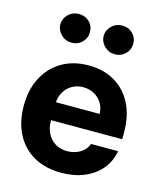

<svg xmlns="http://www.w3.org/2000/svg" viewBox="-113 -831 767 920"><g transform="rotate(15 270.5 -370.5)"><path d="M276.8 7.8Q198.5 7.8 141.4 -24.7Q84.2 -57.1 53 -116.7Q21.9 -176.3 21.9 -257.4Q21.9 -336.4 52.8 -396.2Q83.8 -456 140.4 -489.7Q197.1 -523.4 273.6 -523.4Q348.9 -523.4 404.2 -490.4Q459.5 -457.4 489.4 -397.9Q519.3 -338.5 519.3 -258V-223.2H74.4V-312.3H383.4Q382.5 -343 368 -366.2Q353.5 -389.5 329.3 -402.6Q305.2 -415.8 275.2 -415.8Q243.2 -415.8 218.6 -400.9Q194 -385.9 180.4 -361.2Q166.7 -336.5 166.4 -306.8V-219.1Q166.1 -185.9 179.5 -158.9Q192.9 -131.9 218 -115.9Q243.2 -99.9 278.5 -99.6Q302.8 -99.9 323.5 -107.5Q344.2 -115.1 359.2 -129.3Q374.1 -143.5 380.5 -162.7H515Q505.9 -111 474.2 -72.7Q442.5 -34.4 392 -13.3Q341.6 7.8 276.8 7.8ZM164.3 -607.2Q134.1 -606.9 112.5 -628.1Q90.8 -649.3 90 -678.5Q90.8 -708.3 112.5 -729Q134.1 -749.7 164.3 -749.4Q195.1 -749.7 216.4 -729Q237.7 -708.3 236.9 -678.5Q237.7 -649.3 216.4 -628.1Q195.1 -606.9 164.3 -607.2ZM379.3 -607.2Q349.1 -606.9 327.3 -628.1Q305.6 -649.3 305.1 -678.5Q305.6 -708.3 327.3 -729Q349.1 -749.7 379.3 -749.4Q409.9 -749.7 431.2 -729Q452.4 -708.3 452 -678.5Q452.4 -649.3 431.2 -628.1Q409.9 -606.9 379.3 -607.2Z"/></g></svg>

Font: Inter Display V
Style: Regular
Weight: 400
Designer: Rasmus Andersson
Foundry: rsms
Version: Version 3.015;git-src